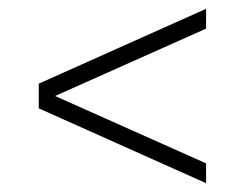

<svg xmlns="http://www.w3.org/2000/svg" viewBox="-20 -471 555 436"><path d="M448 -55 68 -225V-281L448 -451V-406L105 -253L448 -100Z"/></svg>

Font: Saira Semi Condensed ExtraLight
Style: Regular
Weight: 200
Width: 4
Designer: Hector Gatti with collaboration of the Omnibus-Type team
Foundry: Omnibus-Type
Version: Version 1.001; ttfautohint (v1.8)